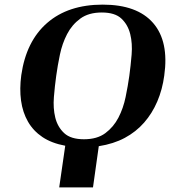

<svg xmlns="http://www.w3.org/2000/svg" viewBox="-20 -627 735 830"><path d="M690 -300Q682 -240 660 -188.5Q638 -137 603 -97Q568 -57 519.5 -31Q471 -5 407 5L382 183H236L262 3Q203 -8 163.5 -34.5Q124 -61 101 -101Q78 -141 71 -192Q64 -243 72 -302Q93 -449 184 -528Q275 -607 424 -607Q573 -607 642 -527.5Q711 -448 690 -300ZM223 -299Q217 -256 213 -207.5Q209 -159 219 -118.5Q229 -78 257.5 -51.5Q286 -25 343 -25Q400 -25 435.5 -51.5Q471 -78 492 -118.5Q513 -159 523 -207.5Q533 -256 539 -299Q545 -343 549 -391Q553 -439 543 -479.5Q533 -520 505 -546.5Q477 -573 420 -573Q363 -573 327 -546.5Q291 -520 270 -479.5Q249 -439 239 -391Q229 -343 223 -299Z"/></svg>

Font: Gamine
Style: Bold Italic
Weight: 700
Designer: Tapiwanashe Sebastian Garikayi
Version: Version 1.000